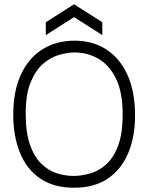

<svg xmlns="http://www.w3.org/2000/svg" viewBox="-20 -863 693 897"><path d="M326 14Q230 14 167 -29.5Q104 -73 73 -150Q42 -227 42 -326Q42 -440 79 -517.5Q116 -595 180.5 -634Q245 -673 328 -673Q414 -673 477.5 -631.5Q541 -590 576 -512Q611 -434 611 -324Q611 -225 579.5 -149Q548 -73 485 -29.5Q422 14 326 14ZM324 -41Q359 -41 399 -52Q439 -63 474 -93Q509 -123 531 -180Q553 -237 553 -329Q553 -433 521.5 -496.5Q490 -560 439 -589Q388 -618 328 -618Q297 -618 257.5 -607Q218 -596 182.5 -566Q147 -536 123.5 -479.5Q100 -423 100 -332Q100 -244 120 -187Q140 -130 173 -98Q206 -66 245.5 -53.5Q285 -41 324 -41ZM194 -699V-759L326 -843L458 -759V-699L326 -783Z"/></svg>

Font: Bricolage Grotesque 48pt ExtraLight
Style: Regular
Weight: 200
Designer: Mathieu Triay
Foundry: Atelier Triay
Version: Version 1.000; ttfautohint (v1.8.4.7-5d5b);gftools[0.9.32]